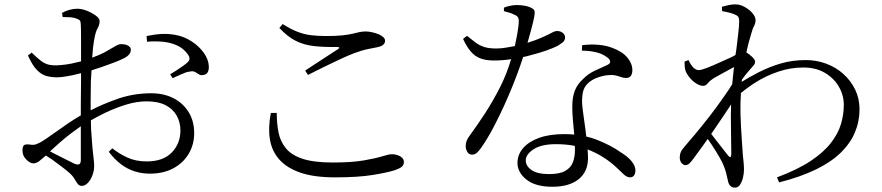

<svg xmlns="http://www.w3.org/2000/svg" viewBox="-20 -811 4040 879"><path d="M267 -733 264 -752Q280 -761 298 -766Q316 -771 334 -771Q354 -771 377 -762Q400 -753 418 -740Q436 -727 436 -715Q436 -698 427.5 -683Q419 -668 414 -644Q410 -625 406 -594Q404 -572 402 -547Q435 -559 458 -571Q487 -587 505 -598Q523 -609 534 -609Q541 -609 548.5 -608Q556 -607 562.5 -604Q569 -601 574 -596Q579 -591 579 -583Q579 -560 547 -544Q527 -534 499 -523.5Q471 -513 442 -503Q419 -495 399 -489Q397 -464 396 -438Q395 -393 395 -350Q395 -327 395 -306Q450 -334 509 -355Q586 -384 672 -384Q730 -384 774 -361.5Q818 -339 843.5 -298Q869 -257 869 -201Q869 -150 844.5 -108Q820 -66 774.5 -41Q729 -16 666 -16Q630 -16 596.5 -26.5Q563 -37 533.5 -59.5Q504 -82 478 -116L494 -132Q524 -108 562.5 -90Q601 -72 652 -72Q727 -72 766.5 -113Q806 -154 806 -214Q806 -251 789 -281.5Q772 -312 738 -329.5Q704 -347 651 -347Q605 -347 555.5 -331.5Q506 -316 458 -293Q426 -277 396 -260Q397 -238 397 -220Q400 -169 403 -137Q406 -105 408.5 -86Q411 -67 411 -51Q411 -29 403 -8Q395 13 382 26.5Q369 40 354 40Q343 40 336 31Q329 22 321 8Q313 -6 297 -20Q285 -31 263 -47.5Q241 -64 218 -81Q203 -91 190 -99Q169 -81 158 -72Q144 -63 133 -63Q125 -63 117 -67.5Q109 -72 101 -80Q91 -90 87 -100Q83 -110 83 -121Q83 -139 88.5 -145Q94 -151 111 -150Q132 -146 143.5 -150Q155 -154 168 -161Q188 -173 220 -196Q252 -219 290 -245Q321 -266 350 -283V-340Q350 -383 351 -437Q351 -456 351 -476Q347 -475 343 -474Q316 -467 288 -462Q260 -457 240 -457Q216 -457 193 -463Q170 -469 149 -490.5Q128 -512 108 -557L125 -570Q151 -545 167.5 -532.5Q184 -520 201 -515.5Q218 -511 243 -512Q262 -513 284.5 -516Q307 -519 333 -526Q342 -528 351 -530Q351 -537 351 -543V-637Q351 -678 350 -695Q350 -711 346 -716.5Q342 -722 330 -726Q317 -731 302 -732Q287 -733 267 -733ZM653 -620 651 -646Q689 -654 720.5 -655.5Q752 -657 784 -651Q823 -644 857.5 -621.5Q892 -599 913.5 -568.5Q935 -538 936 -507Q937 -492 931 -480.5Q925 -469 911 -468Q899 -465 891 -470.5Q883 -476 873 -481.5Q863 -487 847 -483Q834 -482 810 -471Q786 -460 770 -453L759 -471Q770 -477 786 -487.5Q802 -498 817 -508.5Q832 -519 839 -526Q847 -534 847.5 -542Q848 -550 840 -562Q820 -590 789.5 -603.5Q759 -617 724 -620Q689 -623 653 -620ZM350 -233Q331 -220 310 -204Q279 -181 251 -156Q229 -136 209 -118Q220 -112 232 -106Q256 -94 279.5 -82Q303 -70 322 -61Q338 -55 344 -60Q350 -65 350 -79Z M1247 -294H1220Q1207 -228 1215.5 -174Q1224 -120 1258.5 -81Q1293 -42 1355.5 -20.5Q1418 1 1514 1Q1619 1 1686.5 -10Q1754 -21 1788 -32Q1811 -40 1820 -48Q1829 -56 1829 -70Q1829 -81 1820.5 -89Q1812 -97 1799.5 -101Q1787 -105 1774 -105Q1761 -105 1730.5 -95.5Q1700 -86 1645 -76.5Q1590 -67 1503 -67Q1417 -67 1365.5 -84Q1314 -101 1288.5 -132.5Q1263 -164 1255 -205Q1247 -246 1247 -294ZM1259 -683Q1296 -643 1334 -624Q1372 -605 1417.5 -600Q1463 -595 1522 -596Q1532 -596 1533 -593Q1534 -590 1526 -585Q1499 -567 1456.5 -540Q1414 -513 1377 -488L1390 -468Q1425 -486 1464 -505Q1503 -524 1539.5 -541Q1576 -558 1600 -567Q1638 -581 1663 -586Q1688 -591 1708 -595Q1743 -602 1743 -625Q1743 -633 1734.5 -641Q1726 -649 1712.5 -654.5Q1699 -660 1683 -663.5Q1667 -667 1654 -667Q1639 -667 1625.5 -664Q1612 -661 1593.5 -656.5Q1575 -652 1546.5 -649Q1518 -646 1473 -646Q1434 -646 1402.5 -650Q1371 -654 1340.5 -666Q1310 -678 1274 -701Z M2644 -579 2645 -604Q2682 -609 2718.5 -606Q2755 -603 2783 -592Q2829 -575 2852 -547.5Q2875 -520 2875 -490Q2875 -473 2868 -463.5Q2861 -454 2846 -454Q2835 -454 2824 -458Q2813 -462 2798.5 -465.5Q2784 -469 2763 -467Q2737 -464 2712 -454.5Q2687 -445 2670 -428Q2653 -411 2648.5 -388Q2644 -365 2645 -338Q2646 -320 2650.5 -288.5Q2655 -257 2660 -220Q2662 -203 2664 -186Q2690 -180 2713 -171Q2778 -145 2820 -115Q2856 -93 2872.5 -71.5Q2889 -50 2889 -31Q2889 -16 2882.5 -7.5Q2876 1 2864 1Q2855 1 2847 -4Q2839 -9 2830.5 -17.5Q2822 -26 2811 -36Q2778 -69 2737 -94Q2706 -113 2670 -127Q2672 -104 2672 -87Q2672 -25 2629 9.5Q2586 44 2509 44Q2431 44 2390 11Q2349 -22 2349 -65Q2349 -103 2375 -133Q2401 -163 2448.5 -180Q2496 -197 2563 -197Q2586 -197 2609 -195Q2606 -227 2603 -259Q2600 -293 2600 -323Q2600 -366 2611.5 -395.5Q2623 -425 2648 -448Q2672 -473 2702.5 -487Q2733 -501 2759 -513Q2775 -520 2773.5 -530Q2772 -540 2759 -549Q2738 -565 2708 -572Q2678 -579 2644 -579ZM2118 -647Q2140 -629 2157.5 -616Q2175 -603 2196.5 -596Q2218 -589 2252 -589Q2274 -589 2297 -593Q2318 -596 2337 -600Q2338 -607 2340 -615Q2346 -642 2350 -667Q2354 -692 2355 -708Q2356 -724 2351.5 -731.5Q2347 -739 2334 -744Q2323 -750 2310 -753.5Q2297 -757 2287 -760V-776Q2299 -781 2315.5 -784.5Q2332 -788 2346 -788Q2366 -788 2386 -784Q2406 -780 2419 -771Q2426 -767 2427.5 -759Q2429 -751 2425.5 -732.5Q2422 -714 2413 -680Q2406 -654 2395 -615Q2436 -628 2460 -639Q2490 -652 2505 -660.5Q2520 -669 2530 -669Q2546 -669 2556.5 -660.5Q2567 -652 2567 -639Q2567 -625 2554 -615.5Q2541 -606 2533 -601Q2513 -591 2480.5 -579.5Q2448 -568 2408 -558Q2392 -553 2375 -550Q2370 -535 2364 -517Q2350 -476 2330.5 -427Q2311 -378 2288 -327.5Q2265 -277 2239.5 -228.5Q2214 -180 2186 -139Q2176 -124 2165.5 -113.5Q2155 -103 2141 -103Q2127 -103 2119.5 -115.5Q2112 -128 2112 -142Q2112 -154 2116 -165.5Q2120 -177 2130 -190Q2162 -233 2199.5 -290.5Q2237 -348 2272 -417Q2301 -476 2320 -540Q2280 -534 2241 -534Q2204 -534 2178.5 -544Q2153 -554 2134.5 -576Q2116 -598 2100 -633ZM2612 -143Q2572 -151 2526 -151Q2458 -151 2422.5 -127.5Q2387 -104 2387 -77Q2387 -51 2413.5 -32.5Q2440 -14 2494 -14Q2542 -14 2567.5 -28.5Q2593 -43 2602.5 -67.5Q2612 -92 2612 -121Q2612 -132 2612 -143Z M3246 -452Q3230 -442 3220.5 -430Q3211 -418 3199 -418Q3185 -418 3168 -428.5Q3151 -439 3137.5 -455.5Q3124 -472 3118 -488Q3115 -500 3114.5 -510Q3114 -520 3114 -529L3132 -536Q3143 -513 3154.5 -501.5Q3166 -490 3179 -490Q3190 -490 3216 -500Q3242 -510 3272.5 -524Q3303 -538 3330 -550Q3340 -555 3347 -559Q3349 -572 3351 -584Q3356 -627 3360 -659.5Q3364 -692 3364 -712Q3364 -729 3359 -735Q3354 -741 3341 -746Q3331 -750 3317.5 -753.5Q3304 -757 3286 -760L3285 -780Q3299 -784 3314.5 -787.5Q3330 -791 3347 -791Q3368 -791 3389.5 -779Q3411 -767 3425 -750.5Q3439 -734 3439 -719Q3439 -704 3432 -691.5Q3425 -679 3417 -649Q3413 -635 3406 -610Q3402 -592 3397 -571Q3410 -563 3423 -551Q3437 -538 3437 -528Q3437 -519 3429.5 -511Q3422 -503 3413 -492Q3405 -483 3395 -471Q3386 -459 3377 -447Q3376 -441 3375 -436Q3414 -460 3453 -480Q3502 -505 3555 -520.5Q3608 -536 3669 -536Q3718 -536 3762.5 -519.5Q3807 -503 3841 -472.5Q3875 -442 3895 -401Q3915 -360 3915 -311Q3915 -255 3894 -205Q3873 -155 3829 -112Q3785 -69 3715 -35Q3645 -1 3547 24L3537 1Q3631 -34 3690.5 -73.5Q3750 -113 3783.5 -156Q3817 -199 3830 -243Q3843 -287 3843 -331Q3843 -375 3820.5 -414Q3798 -453 3756.5 -477.5Q3715 -502 3658 -502Q3600 -502 3544.5 -483.5Q3489 -465 3441 -435Q3403 -411 3372 -385Q3369 -338 3370 -289Q3372 -229 3375.5 -179.5Q3379 -130 3381 -100Q3383 -81 3384.5 -65.5Q3386 -50 3386 -34Q3386 -17 3381.5 2Q3377 21 3368 34.5Q3359 48 3345 48Q3331 48 3323 39.5Q3315 31 3312 14Q3308 -4 3304.5 -18.5Q3301 -33 3294 -50Q3289 -65 3273 -92.5Q3257 -120 3238 -149Q3228 -163 3220 -175Q3211 -163 3203 -151Q3177 -115 3155 -85Q3146 -73 3138 -64.5Q3130 -56 3119 -55Q3108 -55 3100 -65Q3092 -75 3092 -90Q3092 -104 3096.5 -114.5Q3101 -125 3115 -141Q3131 -159 3161.5 -195.5Q3192 -232 3227.5 -277.5Q3263 -323 3296 -371Q3316 -399 3332 -425Q3335 -459 3339 -492Q3340 -498 3341 -504Q3336 -502 3331 -499Q3308 -487 3286 -474.5Q3264 -462 3246 -452ZM3236 -198Q3244 -187 3253 -176Q3272 -152 3288.5 -130.5Q3305 -109 3314 -98Q3320 -91 3324 -92Q3327 -93 3328 -105Q3328 -135 3327 -181.5Q3326 -228 3326 -282Q3326 -308 3327 -333Q3318 -319 3308 -304Q3283 -266 3256 -227Q3246 -212 3236 -198Z"/></svg>

Font: Early Summer Mincho
Style: Regular
Weight: 400
Designer: GuiWonder
Version: Version 1.002